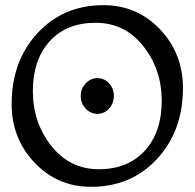

<svg xmlns="http://www.w3.org/2000/svg" viewBox="-20 -716 752 742"><path d="M311 -296.5Q292 -317 292 -345Q292 -373 311 -393.5Q330 -414 356.5 -414Q383 -414 401.5 -394Q420 -374 420 -345.5Q420 -317 401.5 -296.5Q383 -276 356.5 -276Q330 -276 311 -296.5ZM107 -363.5Q107 -242 178.5 -152Q250 -62 362 -62Q474 -62 539.5 -133.5Q605 -205 605 -326.5Q605 -448 533.5 -538Q462 -628 349.5 -628Q237 -628 172 -556.5Q107 -485 107 -363.5ZM332 6Q202 6 113.5 -87.5Q25 -181 25 -314Q25 -480 125 -588Q225 -696 380 -696Q510 -696 598.5 -602.5Q687 -509 687 -376Q687 -210 587 -102Q487 6 332 6Z"/></svg>

Font: Macondo Swash Caps
Style: Regular
Weight: 400
Designer: John Vargas Beltran
Foundry: John Vargas Beltran
Version: Version 2.001